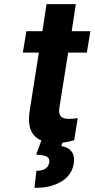

<svg xmlns="http://www.w3.org/2000/svg" viewBox="-20 -678 455 924"><path d="M90 -425H167L123 -146C111 -71 129 -23 179 -2L154 66C191 69 222 71 217 104C212 134 186 144 155 144L146 226C174 226 199 224 221 218C275 204 325 172 335 109C343 59 317 31 275 25L281 8C301 6 318 2 337 -3L354 -110C342 -107 328 -106 312 -106C273 -106 260 -122 266 -161L308 -425H398L415 -528H325L345 -658H204L184 -528H107Z"/></svg>

Font: Asimov Pro
Style: BdObl
Weight: 700
Designer: Google
Version: Version 2.000980; 2014